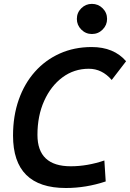

<svg xmlns="http://www.w3.org/2000/svg" viewBox="-20 -941 658 971"><path d="M313 9.8Q45.9 9.8 45.9 -255.4Q45.9 -354.5 74.7 -436.5Q103.5 -518.6 156.5 -578.1Q209.5 -637.7 282.5 -670.4Q355.5 -703.1 443.4 -703.1Q555.7 -703.1 617.7 -631.3L544.9 -536.6Q496.1 -593.3 429.2 -593.3Q354.5 -593.3 295.9 -549.8Q237.3 -506.3 203.4 -430.9Q169.4 -355.5 169.4 -258.8Q169.4 -100.1 337.9 -100.1Q421.4 -100.1 507.8 -129.4L514.6 -23.4Q415 9.8 313 9.8ZM444.8 -769Q413.6 -769 391.1 -791.5Q368.7 -814 368.7 -845.2Q368.7 -877 391.1 -899.2Q413.6 -921.4 444.8 -921.4Q476.6 -921.4 499 -899.2Q521.5 -877 521.5 -845.2Q521.5 -814 499 -791.5Q476.6 -769 444.8 -769Z"/></svg>

Font: Cascadia Code NF SemiBold
Style: Italic
Weight: 600
Italic angle: -10°
Monospace: yes
Designer: Aaron Bell
Foundry: Saja Typeworks
Version: Version 2404.023; ttfautohint (v1.8.4)